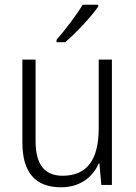

<svg xmlns="http://www.w3.org/2000/svg" viewBox="-20 -878 576 815"><path d="M397 -850V-858H331C304 -813 258 -753 220 -709V-699H257C303 -738 367 -807 397 -850ZM455 -625H399V-334C399 -198 348 -132 246 -132C170 -132 131 -178 131 -280V-625H75V-273C75 -147 129 -83 239 -83C321 -83 374 -127 399 -184H402L410 -93H455Z"/></svg>

Font: Noto Sans Kannada UI SemiCondensed Light
Style: Regular
Weight: 300
Width: 4
Designer: Jelle Bosma - Monotype Design Team
Foundry: Monotype Imaging Inc.
Version: Version 2.005